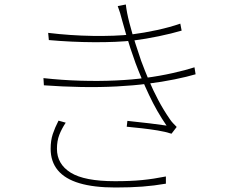

<svg xmlns="http://www.w3.org/2000/svg" viewBox="-20 -799 1040 853"><path d="M194 -653Q293 -641 392 -639.5Q491 -638 565 -646Q620 -653 677.5 -665.5Q735 -678 781 -694L787 -663Q743 -650 685.5 -638Q628 -626 573 -619Q498 -611 398 -611.5Q298 -612 197 -621ZM173 -452Q254 -443 336.5 -440.5Q419 -438 494.5 -441.5Q570 -445 626 -453Q688 -461 748 -474.5Q808 -488 844 -500L849 -469Q812 -458 756 -446.5Q700 -435 635 -427Q575 -419 499 -415Q423 -411 340 -412.5Q257 -414 175 -420ZM523 -707Q519 -724 513.5 -741.5Q508 -759 503 -772L539 -779Q543 -743 555 -697Q567 -651 581.5 -606Q596 -561 607 -529Q623 -486 641.5 -442Q660 -398 683 -354.5Q706 -311 735 -269Q741 -260 749 -251.5Q757 -243 765 -235L742 -205Q714 -214 680 -219.5Q646 -225 611 -229Q576 -233 543 -236L546 -262Q595 -257 645 -251Q695 -245 720 -241Q677 -303 642 -377.5Q607 -452 582 -519Q570 -552 559 -585.5Q548 -619 539 -650.5Q530 -682 523 -707ZM272 -254Q254 -227 243.5 -200Q233 -173 233 -138Q233 -70 294 -32Q355 6 491 6Q560 6 611 1Q662 -4 717 -15V17Q665 26 612.5 30Q560 34 493 34Q397 34 333 15Q269 -4 237 -42.5Q205 -81 205 -138Q205 -175 214.5 -203.5Q224 -232 240 -263Z"/></svg>

Font: Noto Sans JP
Style: Regular
Weight: 100
Designer: Ryoko NISHIZUKA 西塚涼子 (kana, bopomofo & ideographs); Paul D. Hunt (Latin, Greek & Cyrillic); Sandoll Communications 산돌커뮤니
Foundry: Adobe
Version: Version 2.004;hotconv 1.0.118;makeotfexe 2.5.65603